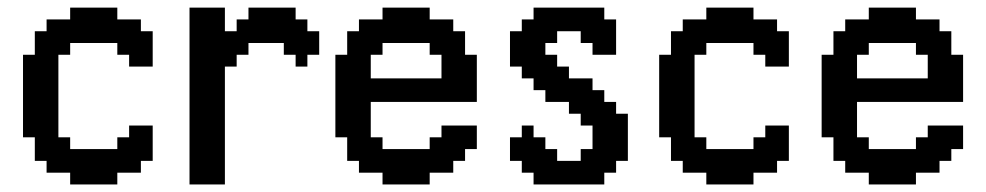

<svg xmlns="http://www.w3.org/2000/svg" viewBox="-20 -489 2614 509"><path d="M166 0V-31.2H103.5V-62.5H72.3V-125H41V-343.8H72.3V-406.2H103.5V-437.5H166V-468.8H291V-437.5H353.5V-406.2H384.8V-312.5H322.3V-343.8H291V-375H166V-343.8H134.8V-125H166V-93.8H291V-125H322.3V-156.2H384.8V-62.5H353.5V-31.2H291V0Z M482.4 0V-468.8H576.2V-406.2H607.4V-437.5H638.7V-468.8H763.7V-437.5H794.9V-406.2H826.2V-343.8H794.9V-312.5H763.7V-343.8H732.4V-375H638.7V-343.8H607.4V-312.5H576.2V0Z M1150.4 -281.2V-343.8H1119.1V-375H994.1V-343.8H962.9V-281.2ZM994.1 0V-31.2H931.6V-62.5H900.4V-125H869.1V-343.8H900.4V-406.2H931.6V-437.5H994.1V-468.8H1119.1V-437.5H1181.6V-406.2H1212.9V-343.8H1244.1V-218.8H962.9V-125H994.1V-93.8H1119.1V-125H1150.4V-156.2H1244.1V-93.8H1212.9V-62.5H1181.6V-31.2H1119.1V0Z M1394.5 0V-31.2H1363.3V-62.5H1332V-125H1363.3V-156.2H1394.5V-125H1425.8V-93.8H1457V-62.5H1519.5V-93.8H1550.8V-156.2H1519.5V-187.5H1488.3V-218.8H1425.8V-250H1394.5V-281.2H1363.3V-312.5H1332V-406.2H1363.3V-437.5H1394.5V-468.8H1582V-437.5H1613.3V-343.8H1550.8V-375H1519.5V-406.2H1457V-375H1425.8V-343.8H1457V-312.5H1488.3V-281.2H1550.8V-250H1582V-218.8H1613.3V-187.5H1644.5V-62.5H1613.3V-31.2H1582V0Z M1852.5 0V-31.2H1790V-62.5H1758.8V-125H1727.5V-343.8H1758.8V-406.2H1790V-437.5H1852.5V-468.8H1977.5V-437.5H2040V-406.2H2071.3V-312.5H2008.8V-343.8H1977.5V-375H1852.5V-343.8H1821.3V-125H1852.5V-93.8H1977.5V-125H2008.8V-156.2H2071.3V-62.5H2040V-31.2H1977.5V0Z M2439.5 -281.2V-343.8H2408.2V-375H2283.2V-343.8H2252V-281.2ZM2283.2 0V-31.2H2220.7V-62.5H2189.5V-125H2158.2V-343.8H2189.5V-406.2H2220.7V-437.5H2283.2V-468.8H2408.2V-437.5H2470.7V-406.2H2502V-343.8H2533.2V-218.8H2252V-125H2283.2V-93.8H2408.2V-125H2439.5V-156.2H2533.2V-93.8H2502V-62.5H2470.7V-31.2H2408.2V0Z"/></svg>

Font: Terminal Grotesque
Style: Regular
Weight: 400
Designer: Raphaël Bastide
Foundry: http://raphaelbastide.com
Version: Version 1.0